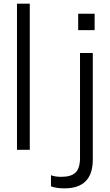

<svg xmlns="http://www.w3.org/2000/svg" viewBox="-20 -820 601 1051"><path d="M143 0H73V-800H143ZM333 211Q288 211 259 200V139Q280 148 316 148Q369 148 393.5 124.5Q418 101 418 44V-530H488V53Q488 211 333 211ZM498 -655H408V-745H498Z"/></svg>

Font: Tanohe Sans
Style: Regular
Weight: 400
Designer: Village Type and Design LLC & Cristiano Sobral
Foundry: Cooper Hewitt Smithsonian Design Museum
Version: Version 1.00;September 29, 2021;FontCreator 13.0.0.2655 64-b